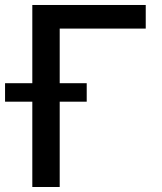

<svg xmlns="http://www.w3.org/2000/svg" viewBox="-49 -747 646 767"><path d="M533.2 -727.1V-632.8H189.5V-414.6H297.4V-340.8H189.5V0H80.1V-340.8H-28.8V-414.6H80.1V-727.1Z"/></svg>

Font: Interop Med
Style: Regular
Weight: 500
Designer: Rasmus Andersson, Google, Jang Haemin
Foundry: jhaemin
Version: Version 1.007